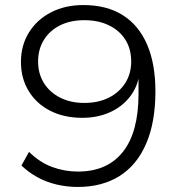

<svg xmlns="http://www.w3.org/2000/svg" viewBox="-20 -733 711 761"><path d="M288 8Q246 8 205 -1.5Q164 -11 128.5 -30.5Q93 -50 65 -77L95 -131Q138 -89 187 -71Q236 -53 289 -53Q347 -53 391.5 -72.5Q436 -92 467 -131Q498 -170 513.5 -227.5Q529 -285 529 -360V-443H533Q526 -389 494.5 -349Q463 -309 414.5 -287.5Q366 -266 306 -266Q234 -266 179 -294Q124 -322 93.5 -372.5Q63 -423 63 -487Q63 -553 94.5 -604Q126 -655 182 -684Q238 -713 310 -713Q403 -713 466.5 -673Q530 -633 563 -556.5Q596 -480 596 -371Q596 -249 559.5 -164Q523 -79 454 -35.5Q385 8 288 8ZM314 -325Q370 -325 411.5 -346Q453 -367 476.5 -404Q500 -441 500 -489Q500 -539 477 -575.5Q454 -612 412 -632.5Q370 -653 314 -653Q259 -653 218 -632.5Q177 -612 154 -575Q131 -538 131 -489Q131 -441 154 -404Q177 -367 218.5 -346Q260 -325 314 -325Z"/></svg>

Font: Nunito Sans 10pt SemiExpanded Light
Style: Regular
Weight: 300
Width: 6
Designer: Vernon Adams
Foundry: Vernon Adams
Version: Version 3.101;gftools[0.9.27]